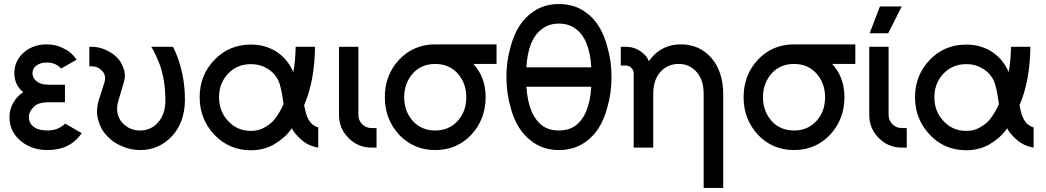

<svg xmlns="http://www.w3.org/2000/svg" viewBox="-20 -732 5186 952"><path d="M302 -312H221Q179 -312 158 -332Q141 -348 141 -369Q141 -390 158 -405Q178 -422 213 -422Q256 -422 283 -392L360 -436Q349 -453 333.5 -467Q318 -481 297 -491Q259 -512 213 -512Q141 -512 95 -469Q51 -428 51 -369Q51 -311 95 -275Q78 -264 66 -250.5Q54 -237 45 -221Q27 -187 27 -152Q27 -79 84 -32Q138 12 215 12Q329 12 385 -72L303 -119Q269 -85 215 -85Q170 -85 146 -104Q123 -122 123 -152Q123 -178 147 -202Q169 -225 221 -225H302Z M423 -500V-403H436Q466 -403 487 -380Q508 -357 498 -324L470 -236Q454 -182 467 -137Q473 -115 483.5 -95Q494 -75 510 -59Q525 -42 544 -29Q563 -16 585 -7Q607 3 629.5 7.5Q652 12 675 12Q768 12 833 -57Q896 -126 897 -236Q897 -380 838 -500H730Q742 -481 751.5 -460.5Q761 -440 769 -420Q784 -381 792 -334.5Q800 -288 800 -233Q800 -167 764 -125Q728 -85 675 -85Q620 -85 585 -125Q548 -169 567 -233L594 -324Q600 -344 599 -362Q598 -380 591 -398Q580 -427 559.5 -447.5Q539 -468 510 -482Q491 -491 473 -495.5Q455 -500 436 -500Z M1224 -511Q1116 -511 1043 -435Q970 -359 970 -250Q970 -195 988.5 -148.5Q1007 -102 1043 -64Q1116 13 1224 13Q1286 13 1337 -15Q1363 -30 1385.5 -49.5Q1408 -69 1427 -96Q1434 -82 1443.5 -70.5Q1453 -59 1464 -49Q1482 -30 1505.5 -17.5Q1529 -5 1558 0V-100Q1546 -104 1535.5 -110.5Q1525 -117 1518 -127Q1510 -137 1504 -151Q1498 -165 1494 -183Q1493 -188 1491.5 -194.5Q1490 -201 1488 -210Q1515 -273 1528 -345.5Q1541 -418 1542 -500H1446Q1445 -465 1442.5 -433.5Q1440 -402 1434 -374Q1432 -381 1428.5 -387Q1425 -393 1422 -399Q1394 -450 1342 -481Q1289 -511 1224 -511ZM1224 -414Q1270 -414 1305 -392Q1342 -371 1361 -331Q1367 -318 1373.5 -289.5Q1380 -261 1386 -216Q1377 -196 1368.5 -181Q1360 -166 1353 -156Q1330 -121 1295 -102Q1279 -92 1261.5 -87.5Q1244 -83 1224 -83Q1156 -83 1111 -132Q1066 -180 1066 -250Q1066 -319 1111 -367Q1156 -414 1224 -414Z M1661 -500V-162Q1661 -95 1708 -48Q1755 0 1823 0H1847V-97H1823Q1795 -97 1776 -116Q1757 -135 1757 -162V-500Z M2138 -512Q2031 -512 1959 -436Q1888 -360 1888 -250Q1888 -141 1959 -64Q2031 12 2138 12Q2245 12 2317 -64Q2388 -141 2388 -250Q2388 -275 2384 -298.5Q2380 -322 2372 -343Q2364 -364 2352.5 -382Q2341 -400 2327 -415H2442V-512ZM2138 -415Q2206 -415 2249 -368Q2292 -320 2292 -250Q2292 -215 2281.5 -185.5Q2271 -156 2249 -132Q2206 -85 2138 -85Q2070 -85 2027 -132Q1984 -181 1984 -250Q1984 -285 1995 -314.5Q2006 -344 2027 -368Q2070 -415 2138 -415Z M2751 -615Q2799 -615 2832 -591Q2903 -542 2912 -398H2590Q2598 -537 2666 -587Q2701 -615 2751 -615ZM2751 -712Q2678 -712 2624 -674Q2542 -619 2511 -497Q2501 -463 2496 -426.5Q2491 -390 2491 -350Q2491 -310 2496 -273.5Q2501 -237 2511 -202Q2527 -140 2555.5 -96.5Q2584 -53 2624 -26Q2678 12 2751 12Q2825 12 2880 -26Q2920 -53 2948 -96.5Q2976 -140 2992 -202Q3002 -237 3007 -273.5Q3012 -310 3012 -350Q3012 -390 3007 -426.5Q3002 -463 2992 -497Q2961 -620 2880 -674Q2825 -712 2751 -712ZM2912 -302Q2902 -155 2829 -106Q2797 -85 2751 -85Q2704 -85 2672 -107Q2600 -157 2590 -302Z M3566 200V-264Q3566 -319 3551.5 -364.5Q3537 -410 3508 -444Q3448 -512 3357 -512Q3265 -512 3209 -444Q3206 -440 3203 -436Q3200 -432 3198 -428Q3194 -437 3189 -445Q3184 -453 3176 -461Q3137 -500 3082 -500H3058V-407H3082Q3099 -407 3111 -395Q3122 -384 3122 -367V0H3154H3204H3219V-267Q3219 -335 3254 -375Q3290 -415 3345 -415Q3399 -415 3434 -375Q3469 -335 3469 -267V200Z M3917 -512Q3810 -512 3738 -436Q3667 -360 3667 -250Q3667 -141 3738 -64Q3810 12 3917 12Q4024 12 4096 -64Q4167 -141 4167 -250Q4167 -275 4163 -298.5Q4159 -322 4151 -343Q4143 -364 4131.5 -382Q4120 -400 4106 -415H4221V-512ZM3917 -415Q3985 -415 4028 -368Q4071 -320 4071 -250Q4071 -215 4060.5 -185.5Q4050 -156 4028 -132Q3985 -85 3917 -85Q3849 -85 3806 -132Q3763 -181 3763 -250Q3763 -285 3774 -314.5Q3785 -344 3806 -368Q3849 -415 3917 -415Z M4290 -500V-162Q4290 -95 4337 -48Q4384 0 4452 0H4476V-97H4452Q4424 -97 4405 -116Q4386 -135 4386 -162V-500ZM4292 -567H4384L4451 -700H4343Z M4771 -511Q4663 -511 4590 -435Q4517 -359 4517 -250Q4517 -195 4535.5 -148.5Q4554 -102 4590 -64Q4663 13 4771 13Q4833 13 4884 -15Q4910 -30 4932.5 -49.5Q4955 -69 4974 -96Q4981 -82 4990.5 -70.5Q5000 -59 5011 -49Q5029 -30 5052.5 -17.5Q5076 -5 5105 0V-100Q5093 -104 5082.5 -110.5Q5072 -117 5065 -127Q5057 -137 5051 -151Q5045 -165 5041 -183Q5040 -188 5038.5 -194.5Q5037 -201 5035 -210Q5062 -273 5075 -345.5Q5088 -418 5089 -500H4993Q4992 -465 4989.5 -433.5Q4987 -402 4981 -374Q4979 -381 4975.5 -387Q4972 -393 4969 -399Q4941 -450 4889 -481Q4836 -511 4771 -511ZM4771 -414Q4817 -414 4852 -392Q4889 -371 4908 -331Q4914 -318 4920.5 -289.5Q4927 -261 4933 -216Q4924 -196 4915.5 -181Q4907 -166 4900 -156Q4877 -121 4842 -102Q4826 -92 4808.5 -87.5Q4791 -83 4771 -83Q4703 -83 4658 -132Q4613 -180 4613 -250Q4613 -319 4658 -367Q4703 -414 4771 -414Z"/></svg>

Font: Unageo
Style: Medium
Weight: 500
Designer: Richard Sepsi
Foundry: Richard Sepsi
Version: Version 2.000